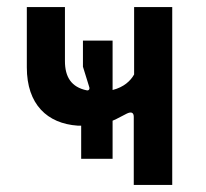

<svg xmlns="http://www.w3.org/2000/svg" viewBox="-20 -524 585 544"><path d="M359 -193V0H468V-504H360V-313C350 -295 331 -277 299 -269V-409H215V-335L233 -277C235 -271 231 -267 226 -268C182 -277 164 -306 164 -351V-504H56V-333C56 -228 114 -174 200 -168H210V-74H299V-182L310 -187L339 -202C351 -208 359 -206 359 -193Z"/></svg>

Font: Finlandica Medium
Style: Regular
Weight: 500
Designer: Niklas Ekholm, Juho Hiilivirta, Jaakko Suomalainen
Foundry: Helsinki Type Studio
Version: Version 2.000;Glyphs 3.2 (3202)